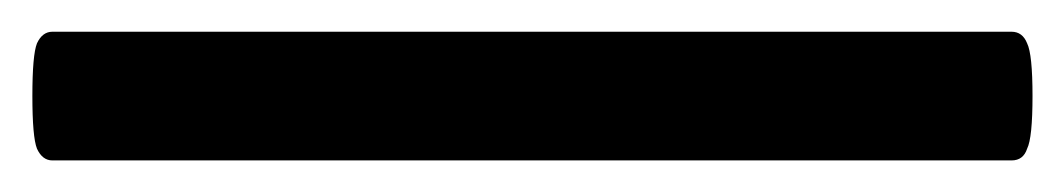

<svg xmlns="http://www.w3.org/2000/svg" viewBox="-35 105 670 121"><path d="M-2 206.1Q-8.3 206.1 -11.7 198.7Q-14.6 191.4 -14.6 165.5Q-14.6 139.6 -11.7 132.3Q-8.3 125 -2 125H602.5Q609.4 125 612.3 132.3Q615.7 139.2 615.7 165.5Q615.7 191.9 612.3 198.7Q609.9 206.1 602.5 206.1Z"/></svg>

Font: Courier Prime Medium
Style: Regular
Weight: 500
Designer: Alan Dague-Greene
Foundry: Quote-Unquote Apps
Version: Version 1.202